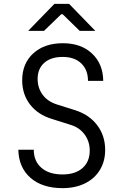

<svg xmlns="http://www.w3.org/2000/svg" viewBox="-20 -965 640 995"><path d="M75 -189H155Q155 -130 194.5 -95.5Q234 -61 304 -61Q370 -61 407.5 -94Q445 -127 445 -185Q445 -232 418.5 -268Q392 -304 346 -318L251 -348Q177 -370 136 -423Q95 -476 95 -549Q95 -636 152.5 -688.5Q210 -741 306 -741Q400 -741 457 -687.5Q514 -634 515 -546H436Q436 -603 401 -636.5Q366 -670 305 -670Q244 -670 209.5 -639.5Q175 -609 175 -556Q175 -509 201 -474Q227 -439 274 -424L369 -394Q442 -371 483.5 -316.5Q525 -262 525 -188Q525 -129 497.5 -84Q470 -39 420 -14.5Q370 10 304 10Q199 10 138 -43.5Q77 -97 75 -189ZM208 -805H126L262 -945H338L474 -805H393L305 -891H297Z"/></svg>

Font: JetBrains Mono Semi Light
Style: Regular
Weight: 350
Monospace: yes
Designer: Philipp Nurullin, Konstantin Bulenkov
Foundry: JetBrains
Version: 2.002